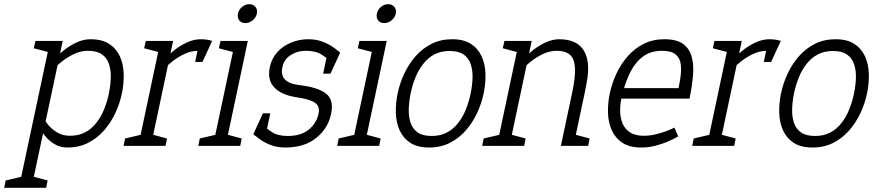

<svg xmlns="http://www.w3.org/2000/svg" viewBox="-100 -695 4182 915"><path d="M199 -500 50 200H-10L139 -500ZM139 -350 109 -360Q109 -360 121.5 -375Q134 -390 155.5 -412Q177 -434 205 -456Q233 -478 265.5 -493Q298 -508 331 -508L319 -453Q285 -453 252.5 -437.5Q220 -422 194.5 -401.5Q169 -381 154 -365.5Q139 -350 139 -350ZM97 -150Q97 -150 105.5 -134.5Q114 -119 130.5 -99Q147 -79 173 -63.5Q199 -48 233 -48L221 8Q188 8 162 -7Q136 -22 117.5 -44Q99 -66 87 -88Q75 -110 69 -125Q63 -140 63 -140ZM233 -48Q275 -48 306 -64.5Q337 -81 359.5 -110Q382 -139 396.5 -175Q411 -211 419 -250Q427 -289 428 -325.5Q429 -362 419 -391Q409 -420 385 -436.5Q361 -453 319 -453L331 -508Q386 -508 420 -486Q454 -464 471 -427Q488 -390 489.5 -344Q491 -298 481 -250Q471 -202 449.5 -156Q428 -110 395.5 -73Q363 -36 319.5 -14Q276 8 221 8ZM137 -445 61 -465 69 -500H149ZM-80 200 -73 165 12 145 0 200ZM40 200 52 145 127 165 120 200Z M844 -453 856 -508ZM665 -500H725L619 0H559ZM883 -448Q875 -450 865 -451.5Q855 -453 844 -453L856 -508Q872 -508 885.5 -506Q899 -504 911 -500ZM665 -350 635 -360Q635 -360 647.5 -375Q660 -390 681.5 -412Q703 -434 731 -456Q759 -478 791.5 -493Q824 -508 857 -508L845 -453Q811 -453 778.5 -437.5Q746 -422 720.5 -401.5Q695 -381 680 -365.5Q665 -350 665 -350ZM663 -445 587 -465 595 -500H675ZM489 0 496 -35 581 -55 569 0ZM609 0 621 -55 696 -35 689 0ZM830 -400 851 -500H911L865 -400Z M915 0 1021 -500H1081L975 0ZM1069 -585Q1050 -585 1040 -598Q1030 -611 1034 -630Q1038 -649 1053.5 -662Q1069 -675 1088 -675Q1107 -675 1117.5 -662Q1128 -649 1124 -630Q1120 -611 1104 -598Q1088 -585 1069 -585ZM1019 -445 943 -465 951 -500H1031ZM845 0 852 -35 937 -55 925 0ZM965 0 977 -55 1052 -35 1045 0Z M1259 8 1271 -47Q1334 -47 1371 -77Q1408 -107 1418 -153Q1426 -189 1400 -206Q1374 -223 1310 -232L1323 -290Q1417 -279 1454.5 -248.5Q1492 -218 1478 -153Q1464 -84 1407.5 -38Q1351 8 1259 8ZM1369 -508 1357 -453Q1318 -453 1286 -433Q1254 -413 1246 -376Q1229 -302 1323 -290L1310 -232Q1240 -243 1206.5 -279Q1173 -315 1186 -376Q1195 -417 1221.5 -446.5Q1248 -476 1287 -492Q1326 -508 1369 -508ZM1107 -55 1151 -99Q1168 -84 1196 -65.5Q1224 -47 1271 -47L1259 8Q1222 8 1192.5 -3Q1163 -14 1142 -29Q1121 -44 1107 -55ZM1477 -402Q1461 -417 1432.5 -435Q1404 -453 1357 -453L1369 -508Q1406 -508 1435.5 -497Q1465 -486 1486.5 -471Q1508 -456 1521 -444ZM1188 -155 1167 -55H1107L1153 -155ZM1440 -344 1461 -444H1521L1475 -344Z M1577 0 1683 -500H1743L1637 0ZM1731 -585Q1712 -585 1702 -598Q1692 -611 1696 -630Q1700 -649 1715.5 -662Q1731 -675 1750 -675Q1769 -675 1779.5 -662Q1790 -649 1786 -630Q1782 -611 1766 -598Q1750 -585 1731 -585ZM1681 -445 1605 -465 1613 -500H1693ZM1507 0 1514 -35 1599 -55 1587 0ZM1627 0 1639 -55 1714 -35 1707 0Z M1795 -250Q1805 -298 1826.5 -344Q1848 -390 1880.5 -427Q1913 -464 1956.5 -486Q2000 -508 2055 -508Q2110 -508 2144 -486Q2178 -464 2195 -427Q2212 -390 2213.5 -344Q2215 -298 2205 -250Q2195 -202 2173.5 -156Q2152 -110 2119.5 -73Q2087 -36 2043.5 -14Q2000 8 1945 8Q1890 8 1856 -14Q1822 -36 1805 -73Q1788 -110 1786.5 -156Q1785 -202 1795 -250ZM1857 -250Q1849 -211 1848 -174.5Q1847 -138 1857 -109Q1867 -80 1891 -63.5Q1915 -47 1957 -47Q1999 -47 2030 -63.5Q2061 -80 2083.5 -109Q2106 -138 2120.5 -174.5Q2135 -211 2143 -250Q2151 -289 2152 -325Q2153 -361 2143 -390Q2133 -419 2109 -435.5Q2085 -452 2043 -452Q2001 -452 1970 -435.5Q1939 -419 1916.5 -390Q1894 -361 1879.5 -325Q1865 -289 1857 -250Z M2686 -250H2626Q2643 -329 2640 -373Q2637 -417 2615 -435Q2593 -453 2553 -453L2565 -508Q2649 -508 2682 -454.5Q2715 -401 2696 -302ZM2374 -500H2434L2328 0H2268ZM2626 -250H2686L2633 0H2573ZM2374 -350 2344 -360Q2344 -360 2356.5 -375Q2369 -390 2390.5 -412Q2412 -434 2440 -456Q2468 -478 2500.5 -493Q2533 -508 2566 -508L2554 -453Q2520 -453 2487.5 -437.5Q2455 -422 2429.5 -401.5Q2404 -381 2389 -365.5Q2374 -350 2374 -350ZM2372 -445 2296 -465 2304 -500H2384ZM2318 0 2330 -55 2405 -35 2398 0ZM2198 0 2205 -35 2290 -55 2278 0ZM2623 0 2635 -55 2710 -35 2703 0Z M3066 -508 3054 -453Q2999 -453 2961 -423Q2923 -393 2899 -341.5Q2875 -290 2861 -225L2806 -250Q2816 -298 2837.5 -344Q2859 -390 2891.5 -427Q2924 -464 2967.5 -486Q3011 -508 3066 -508ZM3114 -87 3132 -45Q3132 -45 3117.5 -37Q3103 -29 3078 -18.5Q3053 -8 3021.5 0Q2990 8 2956 8L2968 -48Q2995 -48 3021 -54Q3047 -60 3068 -67.5Q3089 -75 3101.5 -81Q3114 -87 3114 -87ZM2806 -250 2861 -225Q2855 -195 2855.5 -164Q2856 -133 2867 -106.5Q2878 -80 2902.5 -64Q2927 -48 2968 -48L2956 8Q2901 8 2867 -14Q2833 -36 2816 -73Q2799 -110 2797.5 -156Q2796 -202 2806 -250ZM2855 -275H3186V-225H2845ZM3066 -508Q3125 -508 3155.5 -485.5Q3186 -463 3196.5 -424Q3207 -385 3202.5 -334Q3198 -283 3186 -225H3124Q3134 -273 3141 -314.5Q3148 -356 3144.5 -387Q3141 -418 3120 -435.5Q3099 -453 3054 -453Z M3554 -453 3566 -508ZM3375 -500H3435L3329 0H3269ZM3593 -448Q3585 -450 3575 -451.5Q3565 -453 3554 -453L3566 -508Q3582 -508 3595.5 -506Q3609 -504 3621 -500ZM3375 -350 3345 -360Q3345 -360 3357.5 -375Q3370 -390 3391.5 -412Q3413 -434 3441 -456Q3469 -478 3501.5 -493Q3534 -508 3567 -508L3555 -453Q3521 -453 3488.5 -437.5Q3456 -422 3430.5 -401.5Q3405 -381 3390 -365.5Q3375 -350 3375 -350ZM3373 -445 3297 -465 3305 -500H3385ZM3199 0 3206 -35 3291 -55 3279 0ZM3319 0 3331 -55 3406 -35 3399 0ZM3540 -400 3561 -500H3621L3575 -400Z M3622 -250Q3632 -298 3653.5 -344Q3675 -390 3707.5 -427Q3740 -464 3783.5 -486Q3827 -508 3882 -508Q3937 -508 3971 -486Q4005 -464 4022 -427Q4039 -390 4040.5 -344Q4042 -298 4032 -250Q4022 -202 4000.5 -156Q3979 -110 3946.5 -73Q3914 -36 3870.5 -14Q3827 8 3772 8Q3717 8 3683 -14Q3649 -36 3632 -73Q3615 -110 3613.5 -156Q3612 -202 3622 -250ZM3684 -250Q3676 -211 3675 -174.5Q3674 -138 3684 -109Q3694 -80 3718 -63.5Q3742 -47 3784 -47Q3826 -47 3857 -63.5Q3888 -80 3910.5 -109Q3933 -138 3947.5 -174.5Q3962 -211 3970 -250Q3978 -289 3979 -325Q3980 -361 3970 -390Q3960 -419 3936 -435.5Q3912 -452 3870 -452Q3828 -452 3797 -435.5Q3766 -419 3743.5 -390Q3721 -361 3706.5 -325Q3692 -289 3684 -250Z"/></svg>

Font: Epunda Slab Light
Style: Italic
Weight: 300
Italic angle: -12°
Designer: Simon Atzbach
Foundry: typofactur
Version: Version 1.102